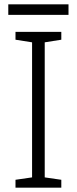

<svg xmlns="http://www.w3.org/2000/svg" viewBox="-20 -860 351 880"><path d="M261 0H51V-36L127 -47V-666L51 -678V-714H261V-678L185 -666V-47L261 -36ZM294 -840V-792H18V-840Z"/></svg>

Font: Noto Sans Light
Style: Regular
Weight: 300
Designer: Monotype Design Team
Foundry: Monotype Imaging Inc.
Version: Version 2.007